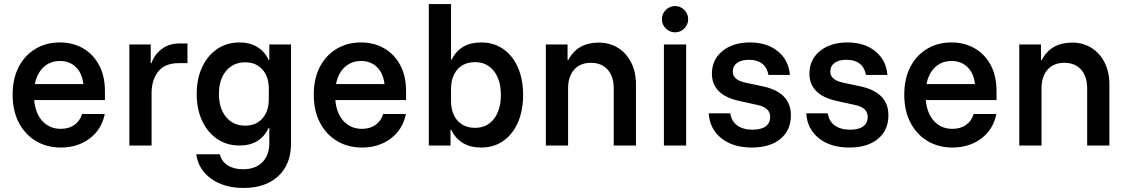

<svg xmlns="http://www.w3.org/2000/svg" viewBox="-20 -720 5576 950"><path d="M281.7 10Q211.7 10 157.9 -22.1Q104.2 -54.2 73.3 -112.9Q42.5 -171.7 42.5 -251.7Q42.5 -330.8 72.5 -388.8Q102.5 -446.7 155.4 -478.3Q208.3 -510 276.7 -510Q340 -510 390.4 -481.2Q440.8 -452.5 470 -398.3Q499.2 -344.2 499.2 -268.3V-225H149.2Q155 -158.3 190.4 -120.4Q225.8 -82.5 280.8 -82.5Q320.8 -82.5 348.3 -102.1Q375.8 -121.7 385.8 -155.8H498.3Q482.5 -78.3 422.9 -34.2Q363.3 10 281.7 10ZM152.5 -304.2H392.5Q385.8 -359.2 354.6 -388.8Q323.3 -418.3 276.7 -418.3Q229.2 -418.3 196.2 -388.3Q163.3 -358.3 152.5 -304.2Z M620 0V-500H725.8V-407.5H729.2Q745 -451.7 781.3 -478.3Q817.5 -505 868.3 -505H907.5V-407.5H863.3Q796.7 -407.5 763.3 -366.7Q730 -325.8 730 -257.5V0Z M1185 210Q1089.2 210 1025.4 164.6Q961.7 119.2 950.8 43.3H1067.5Q1075.8 78.3 1106.2 97.9Q1136.7 117.5 1182.5 117.5Q1243.3 117.5 1277.9 82.9Q1312.5 48.3 1312.5 -12.5V-87.5H1309.2Q1268.3 0 1165 0Q1102.5 0 1055 -32.1Q1007.5 -64.2 980.4 -121.7Q953.3 -179.2 953.3 -255Q953.3 -330.8 980.4 -388.3Q1007.5 -445.8 1055 -477.9Q1102.5 -510 1165 -510Q1215.8 -510 1252.9 -487.5Q1290 -465 1309.2 -423.3H1312.5V-500H1420V-10Q1420 92.5 1357.1 151.2Q1294.2 210 1185 210ZM1193.3 -98.3Q1246.7 -98.3 1278.3 -133.8Q1310 -169.2 1310 -229.2V-281.7Q1310 -340.8 1278.3 -376.2Q1246.7 -411.7 1193.3 -411.7Q1134.2 -411.7 1098.8 -369.2Q1063.3 -326.7 1063.3 -255Q1063.3 -183.3 1098.8 -140.8Q1134.2 -98.3 1193.3 -98.3Z M1771.7 10Q1701.7 10 1647.9 -22.1Q1594.2 -54.2 1563.3 -112.9Q1532.5 -171.7 1532.5 -251.7Q1532.5 -330.8 1562.5 -388.8Q1592.5 -446.7 1645.4 -478.3Q1698.3 -510 1766.7 -510Q1830 -510 1880.4 -481.2Q1930.8 -452.5 1960 -398.3Q1989.2 -344.2 1989.2 -268.3V-225H1639.2Q1645 -158.3 1680.4 -120.4Q1715.8 -82.5 1770.8 -82.5Q1810.8 -82.5 1838.3 -102.1Q1865.8 -121.7 1875.8 -155.8H1988.3Q1972.5 -78.3 1912.9 -34.2Q1853.3 10 1771.7 10ZM1642.5 -304.2H1882.5Q1875.8 -359.2 1844.6 -388.8Q1813.3 -418.3 1766.7 -418.3Q1719.2 -418.3 1686.2 -388.3Q1653.3 -358.3 1642.5 -304.2Z M2360.8 10Q2255.8 10 2212.5 -77.5H2209.2V0H2101.7V-700H2211.7V-425H2215Q2256.7 -510 2360.8 -510Q2423.3 -510 2470 -477.5Q2516.7 -445 2542.5 -386.2Q2568.3 -327.5 2568.3 -250Q2568.3 -172.5 2542.5 -113.8Q2516.7 -55 2470 -22.5Q2423.3 10 2360.8 10ZM2330.8 -87.5Q2389.2 -87.5 2423.8 -131.7Q2458.3 -175.8 2458.3 -250Q2458.3 -324.2 2423.8 -368.3Q2389.2 -412.5 2330.8 -412.5Q2275 -412.5 2243.3 -376.2Q2211.7 -340 2211.7 -280V-220Q2211.7 -160 2243.3 -123.8Q2275 -87.5 2330.8 -87.5Z M2680.8 0V-500H2788.3V-422.5H2791.7Q2836.7 -509.2 2942.5 -509.2Q2996.7 -509.2 3038.3 -482.9Q3080 -456.7 3103.3 -410Q3126.7 -363.3 3126.7 -302.5V0H3016.7V-282.5Q3016.7 -341.7 2986.7 -375.4Q2956.7 -409.2 2904.2 -409.2Q2850.8 -409.2 2820.8 -375.4Q2790.8 -341.7 2790.8 -282.5V0Z M3265 0V-500H3375V0ZM3320 -560Q3293.3 -560 3274.2 -579.2Q3255 -598.3 3255 -625Q3255 -651.7 3274.2 -670.8Q3293.3 -690 3320 -690Q3346.7 -690 3365.8 -670.8Q3385 -651.7 3385 -625Q3385 -598.3 3365.8 -579.2Q3346.7 -560 3320 -560Z M3700 10Q3606.7 10 3549.2 -35.8Q3491.7 -81.7 3486.7 -159.2H3593.3Q3599.2 -120 3627.9 -99.2Q3656.7 -78.3 3704.2 -78.3Q3745.8 -78.3 3768.3 -94.6Q3790.8 -110.8 3790.8 -141.7Q3790.8 -187.5 3727.5 -200.8L3640 -220Q3502.5 -249.2 3502.5 -355.8Q3502.5 -425 3554.6 -467.5Q3606.7 -510 3690.8 -510Q3775 -510 3828.8 -466.2Q3882.5 -422.5 3888.3 -349.2H3782.5Q3767.5 -424.2 3685 -424.2Q3648.3 -424.2 3627.1 -408.8Q3605.8 -393.3 3605.8 -365.8Q3605.8 -325 3665.8 -311.7L3755.8 -292.5Q3893.3 -262.5 3893.3 -150Q3893.3 -75.8 3841.7 -32.9Q3790 10 3700 10Z M4182.5 10Q4089.2 10 4031.7 -35.8Q3974.2 -81.7 3969.2 -159.2H4075.8Q4081.7 -120 4110.4 -99.2Q4139.2 -78.3 4186.7 -78.3Q4228.3 -78.3 4250.8 -94.6Q4273.3 -110.8 4273.3 -141.7Q4273.3 -187.5 4210 -200.8L4122.5 -220Q3985 -249.2 3985 -355.8Q3985 -425 4037.1 -467.5Q4089.2 -510 4173.3 -510Q4257.5 -510 4311.2 -466.2Q4365 -422.5 4370.8 -349.2H4265Q4250 -424.2 4167.5 -424.2Q4130.8 -424.2 4109.6 -408.8Q4088.3 -393.3 4088.3 -365.8Q4088.3 -325 4148.3 -311.7L4238.3 -292.5Q4375.8 -262.5 4375.8 -150Q4375.8 -75.8 4324.2 -32.9Q4272.5 10 4182.5 10Z M4693.3 10Q4623.3 10 4569.6 -22.1Q4515.8 -54.2 4485 -112.9Q4454.2 -171.7 4454.2 -251.7Q4454.2 -330.8 4484.2 -388.8Q4514.2 -446.7 4567.1 -478.3Q4620 -510 4688.3 -510Q4751.7 -510 4802.1 -481.2Q4852.5 -452.5 4881.7 -398.3Q4910.8 -344.2 4910.8 -268.3V-225H4560.8Q4566.7 -158.3 4602.1 -120.4Q4637.5 -82.5 4692.5 -82.5Q4732.5 -82.5 4760 -102.1Q4787.5 -121.7 4797.5 -155.8H4910Q4894.2 -78.3 4834.6 -34.2Q4775 10 4693.3 10ZM4564.2 -304.2H4804.2Q4797.5 -359.2 4766.2 -388.8Q4735 -418.3 4688.3 -418.3Q4640.8 -418.3 4607.9 -388.3Q4575 -358.3 4564.2 -304.2Z M5023.3 0V-500H5130.8V-422.5H5134.2Q5179.2 -509.2 5285 -509.2Q5339.2 -509.2 5380.8 -482.9Q5422.5 -456.7 5445.8 -410Q5469.2 -363.3 5469.2 -302.5V0H5359.2V-282.5Q5359.2 -341.7 5329.2 -375.4Q5299.2 -409.2 5246.7 -409.2Q5193.3 -409.2 5163.3 -375.4Q5133.3 -341.7 5133.3 -282.5V0Z"/></svg>

Font: Funnel Sans Medium
Style: Regular
Weight: 500
Version: Version 1.000; Beta; Release 5; Build 24; ttfautohint (v1.8.